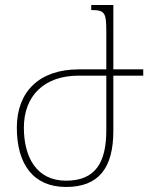

<svg xmlns="http://www.w3.org/2000/svg" viewBox="-20 -734 595 764"><path d="M243 10C373 10 431 -66 431 -213V-433H550V-458H431V-714H343V-694C398 -694 403 -683 403 -607V-458H294C136 -458 47 -369 47 -226C47 -80 113 10 243 10ZM243 -15C125 -15 75 -109 75 -226C75 -351 154 -433 293 -433H403V-216C403 -89 361 -15 243 -15Z"/></svg>

Font: Noto Serif Armenian SemiCondensed Thin
Style: Regular
Weight: 100
Width: 4
Designer: Monotype Design Team
Foundry: Monotype Imaging Inc.
Version: Version 2.008